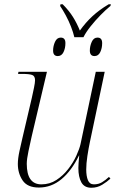

<svg xmlns="http://www.w3.org/2000/svg" viewBox="-20 -874 556 904"><path d="M330 -699Q325 -721 314.5 -748Q304 -775 290 -801Q276 -827 263 -846L265 -854H275Q304 -825 323 -795Q342 -765 356 -730Q383 -768 415.5 -798Q448 -828 492 -854H502L500 -846Q479 -829 454 -803.5Q429 -778 407 -750.5Q385 -723 373 -699ZM252 -610Q230 -610 230 -636Q230 -657 239 -677Q248 -697 266 -697Q288 -697 288 -671Q288 -647 279 -628.5Q270 -610 252 -610ZM425 -610Q403 -610 403 -636Q403 -657 412 -677Q421 -697 439 -697Q461 -697 461 -671Q461 -647 452 -628.5Q443 -610 425 -610ZM410 10Q377 10 363 -15.5Q349 -41 349 -83Q349 -92 350 -106.5Q351 -121 353 -142H352Q317 -70 269.5 -30.5Q222 9 163 9Q109 9 86.5 -24.5Q64 -58 64 -102Q64 -127 71.5 -162Q79 -197 86 -226L130 -414Q135 -436 140 -460.5Q145 -485 145 -496Q145 -516 131.5 -521Q118 -526 84 -526H65L67 -536H201L129 -231Q122 -200 114 -162Q106 -124 106 -103Q106 -6 175 -6Q214 -6 245.5 -26.5Q277 -47 301 -78Q325 -109 339.5 -141Q354 -173 359 -195L431 -536H473L403 -204Q397 -176 391.5 -140Q386 -104 386 -76Q386 -45 394 -25.5Q402 -6 422 -6Q444 -6 460.5 -16Q477 -26 493 -41L500 -33Q484 -18 461 -4Q438 10 410 10Z"/></svg>

Font: Noto Serif Display ExtraLight
Style: Italic
Weight: 200
Italic angle: -12°
Designer: Monotype Design Team
Foundry: Monotype Imaging Inc.
Version: Version 2.009